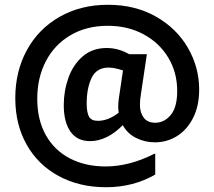

<svg xmlns="http://www.w3.org/2000/svg" viewBox="-20 -649 898 804"><path d="M570 -254Q566 -231 566 -210Q566 -177 582 -156Q598 -135 630 -135Q668 -135 695 -167.5Q722 -200 722 -268Q722 -346 684.5 -408Q647 -470 581 -505.5Q515 -541 431 -541Q343 -541 276 -502Q209 -463 172.5 -393.5Q136 -324 136 -235Q136 -148 171.5 -84Q207 -20 272 14Q337 48 422 48Q522 48 626 -5H630V82Q538 135 424 135Q312 135 225.5 88Q139 41 91.5 -43.5Q44 -128 44 -238Q44 -350 92.5 -439Q141 -528 229.5 -578.5Q318 -629 432 -629Q546 -629 633 -579.5Q720 -530 767 -448.5Q814 -367 814 -274Q814 -205 788.5 -155Q763 -105 721 -79Q679 -53 629 -53Q587 -53 550.5 -71Q514 -89 494 -125Q462 -92 427 -75Q392 -58 357 -58Q303 -58 275 -98Q247 -138 247 -209Q247 -268 266.5 -323Q286 -378 326.5 -413Q367 -448 427 -448Q476 -448 521 -422H595ZM477 -177Q475 -193 475 -202Q475 -220 478 -239L495 -354Q459 -366 435 -366Q384 -366 363.5 -322.5Q343 -279 343 -217Q343 -177 353 -160Q363 -143 390 -143Q433 -143 477 -177Z"/></svg>

Font: AmikoBold
Style: Bold
Weight: 700
Designer: Pablo Impallari, Rodrigo Fuenzalida, Andres Torresi
Foundry: Impallari Type
Version: Version 1.000; ttfautohint (v1.3)